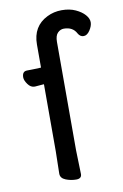

<svg xmlns="http://www.w3.org/2000/svg" viewBox="-85 -768 539 838"><g transform="rotate(-10 185.0 -348.5)"><path d="M77 -410Q76 -410 75 -410Q58 -410 45.5 -427.5Q33 -445 33 -458Q33 -485 55 -485L103 -486L117 -487V-589Q117 -670 184 -703Q214 -718 249 -718Q284 -718 310 -706Q336 -694 350.5 -677.5Q365 -661 365 -644.5Q365 -628 352.5 -609Q340 -590 324.5 -590Q309 -590 300 -606Q284 -637 244 -637Q229 -637 217 -625Q205 -613 205 -585V-105L208 1Q208 21 184 21Q160 21 137.5 12Q115 3 115 -17L117 -116V-413H114Z"/></g></svg>

Font: LXGW ZhenKai
Style: Regular
Weight: 400
Designer: LXGW / Fontworks Inc.
Foundry: LXGW / Fontworks Inc.
Version: Version 0.800;June 8, 2025